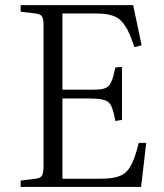

<svg xmlns="http://www.w3.org/2000/svg" viewBox="-20 -734 644 754"><path d="M61 0V-24.9L120.1 -32.2Q138.7 -34.2 144.8 -44.4Q150.9 -54.7 150.9 -82V-633.8Q150.9 -660.2 144.8 -669.7Q138.7 -679.2 118.2 -681.2L61 -688V-713.9H502.9L536.1 -556.2L507.8 -548.8Q497.6 -579.1 489 -599.4Q480.5 -619.6 469.7 -635Q459 -650.4 448.2 -658.9Q437.5 -667.5 421.1 -672.9Q404.8 -678.2 387.2 -679.7Q369.6 -681.2 342.8 -681.2H225.1V-381.8H339.8Q358.4 -381.8 369.6 -382.6Q380.9 -383.3 390.9 -387Q400.9 -390.6 406 -395.5Q411.1 -400.4 416.5 -411.6Q421.9 -422.9 425 -435.1Q428.2 -447.3 433.1 -469.2L459 -471.2V-263.2L433.1 -258.8Q423.3 -316.9 406.7 -332Q390.1 -347.2 335 -347.2H225.1V-32.2H376Q425.8 -32.2 451.9 -43.5Q478 -54.7 493.9 -83.3Q509.8 -111.8 524.9 -172.9H554.2L534.2 0Z"/></svg>

Font: Literata Light
Style: Regular
Weight: 300
Designer: Latin by Veronika Burian and Jose Scaglione. Greek by Irene Vlachou. Cyrillic by Vera Evstafieva.
Foundry: TypeTogether
Version: Version 3.021